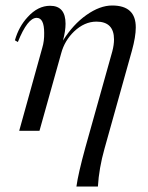

<svg xmlns="http://www.w3.org/2000/svg" viewBox="-20 -478 537 698"><path d="M257.8 200.2Q264.2 153.3 290.5 57.6L388.2 -291Q394.5 -314.9 394.5 -334.5Q394.5 -399.4 330.6 -399.4Q287.1 -399.4 249 -363.3Q214.8 -330.1 202.6 -284.7L123.5 -2.4H49.8L133.8 -304.7Q141.1 -328.6 140.6 -358.4Q140.6 -413.1 113.3 -413.1Q80.1 -413.1 44.9 -325.2L34.2 -331.5Q48.3 -381.3 80.6 -416Q117.7 -457 162.1 -457Q218.3 -457 218.3 -391.6Q218.3 -365.7 209 -330.6Q245.6 -389.2 294.4 -423.6Q343.3 -458 387.7 -458Q474.1 -458 473.6 -377.9Q473.6 -344.7 459.5 -293.5L359.9 62.5Q339.8 133.8 335.9 200.2Z"/></svg>

Font: Accordance
Style: Italic
Weight: 400
Italic angle: -11°
Version: Version 1.2 (build January 31, 2020) Miklal Software Solutio